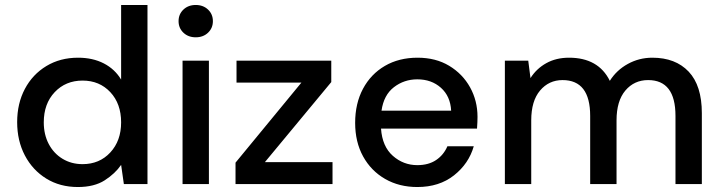

<svg xmlns="http://www.w3.org/2000/svg" viewBox="-20 -740 2899 772"><path d="M293 12Q221 12 166 -22Q111 -56 80 -115Q49 -174 49 -249Q49 -324 80 -382.5Q111 -441 166.5 -474.5Q222 -508 294 -508Q353 -508 397.5 -485Q442 -462 467 -420V-720H573V0H478L467 -77Q443 -42 401 -15Q359 12 293 12ZM312 -80Q380 -80 423.5 -127Q467 -174 467 -248Q467 -323 423.5 -369.5Q380 -416 312 -416Q244 -416 200 -369.5Q156 -323 156 -248Q156 -199 176 -161Q196 -123 231.5 -101.5Q267 -80 312 -80Z M767 -590Q737 -590 717.5 -608.5Q698 -627 698 -655Q698 -683 717.5 -701.5Q737 -720 767 -720Q797 -720 816.5 -701.5Q836 -683 836 -655Q836 -627 816.5 -608.5Q797 -590 767 -590ZM714 0V-496H820V0Z M927 0V-86L1192 -408H931V-496H1312V-410L1045 -88H1317V0Z M1658 12Q1585 12 1528.5 -20.5Q1472 -53 1440 -111Q1408 -169 1408 -246Q1408 -324 1439.5 -383Q1471 -442 1527.5 -475Q1584 -508 1659 -508Q1732 -508 1786 -475.5Q1840 -443 1870 -389Q1900 -335 1900 -270Q1900 -260 1899.5 -248.5Q1899 -237 1898 -223H1512Q1517 -151 1559.5 -113.5Q1602 -76 1658 -76Q1703 -76 1733.5 -96.5Q1764 -117 1779 -152H1885Q1865 -82 1805.5 -35Q1746 12 1658 12ZM1658 -421Q1605 -421 1564 -389.5Q1523 -358 1514 -295H1794Q1791 -353 1753 -387Q1715 -421 1658 -421Z M2010 0V-496H2104L2113 -426Q2137 -464 2176.5 -486Q2216 -508 2268 -508Q2386 -508 2432 -415Q2459 -458 2504.5 -483Q2550 -508 2603 -508Q2696 -508 2749 -452Q2802 -396 2802 -285V0H2696V-274Q2696 -418 2586 -418Q2530 -418 2494.5 -376Q2459 -334 2459 -256V0H2353V-274Q2353 -418 2242 -418Q2187 -418 2151.5 -376Q2116 -334 2116 -256V0Z"/></svg>

Font: Firefly Display Medium
Style: Regular
Weight: 500
Designer: Colophon Foundry, Jonny Pinhorn
Foundry: Colophon Foundry
Version: Version 1.200; ttfautohint (v1.8.3)